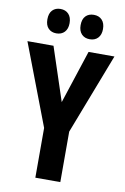

<svg xmlns="http://www.w3.org/2000/svg" viewBox="-99 -972 672 1030"><g transform="rotate(10 237.0 -457.5)"><path d="M238 -424 333 -714H474L305 -275V0H169V-271L0 -714H142ZM85 -848Q85 -881 101.5 -898Q118 -915 145 -915Q173 -915 189.5 -897.5Q206 -880 206 -848Q206 -817 189.5 -799.5Q173 -782 145 -782Q118 -782 101.5 -799Q85 -816 85 -848ZM266 -848Q266 -881 282.5 -898Q299 -915 327 -915Q355 -915 371.5 -897.5Q388 -880 388 -848Q388 -817 371.5 -799.5Q355 -782 327 -782Q299 -782 282.5 -799.5Q266 -817 266 -848Z"/></g></svg>

Font: Noto Sans ExtraCondensed
Style: Bold
Weight: 700
Width: 2
Designer: Monotype Design Team
Foundry: Monotype Imaging Inc.
Version: Version 2.013; ttfautohint (v1.8.4.7-5d5b)